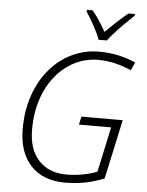

<svg xmlns="http://www.w3.org/2000/svg" viewBox="-62 -997 810 1056"><g transform="rotate(5 343.0 -468.5)"><path d="M336.9 9.8Q213.9 9.8 146.7 -63.5Q79.6 -136.7 79.6 -264.2Q79.6 -366.7 109.1 -451.2Q138.7 -535.6 190.9 -596.7Q243.2 -657.7 312.5 -690.9Q381.8 -724.1 461.4 -724.1Q521 -724.1 570.3 -712.9Q619.6 -701.7 664.1 -682.1L644 -637.2Q603.5 -655.8 557.4 -667.2Q511.2 -678.7 460.4 -678.7Q393.1 -678.7 333.5 -649.4Q273.9 -620.1 228.3 -565.4Q182.6 -510.7 157 -434.8Q131.3 -358.9 131.3 -266.1Q131.3 -155.3 187.7 -95.2Q244.1 -35.2 340.8 -35.2Q388.2 -35.2 432.9 -43.9Q477.5 -52.7 509.8 -65.9L563.5 -314.9H385.7L395.5 -359.9H623.5L552.7 -32.7Q453.1 9.8 336.9 9.8ZM452.6 -789.1Q440.9 -822.8 417.2 -865.5Q393.6 -908.2 373.5 -938.5L374.5 -947.3H405.8Q426.3 -924.3 445.8 -893.6Q465.3 -862.8 481 -835Q508.8 -862.8 541.5 -893.1Q574.2 -923.3 604 -947.3H640.1L639.2 -938.5Q619.1 -919.9 592 -893.1Q564.9 -866.2 539.3 -838.4Q513.7 -810.5 498 -789.1Z"/></g></svg>

Font: Open Sans Light
Style: Italic
Weight: 300
Italic angle: -12°
Designer: Monotype Design Team
Foundry: Monotype Imaging Inc.
Version: Version 3.003; ttfautohint (v1.8.4)